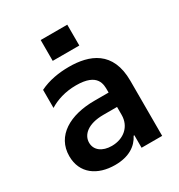

<svg xmlns="http://www.w3.org/2000/svg" viewBox="-178 -866 931 997"><g transform="rotate(-30 287.5 -368.0)"><path d="M212.4 -621.4H371.8V-746.4H212.4ZM269.5 -552.6C209.5 -552.6 147 -542.6 93.8 -516V-407.7C133.5 -432.5 187.5 -451 253.2 -451C384.9 -451 381.4 -380.3 381.4 -345.9V-333.8H296.2C149.5 -333.8 39.4 -271.3 39.4 -149.5C39.4 -45.8 117.9 9.2 223.7 9.2C307.2 9.2 357.2 -25.6 382.1 -74.9H386.4V0H509.9V-330.3C509.9 -509.2 391.3 -552.6 269.5 -552.6ZM382.1 -199.2C382.1 -130.3 329.5 -85.2 258.2 -85.2C201.7 -85.2 163.4 -113.6 163.4 -158.7C163.4 -205.6 206.7 -247.2 300.1 -247.2H382.1Z"/></g></svg>

Font: TID UI Semi Bold
Style: Regular
Weight: 600
Designer: The TID Project Authors
Foundry: Bakken & Bæck
Version: Version 1.001;hotconv 1.0.109;makeotfexe 2.5.65596